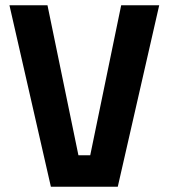

<svg xmlns="http://www.w3.org/2000/svg" viewBox="-20 -712 643 732"><path d="M324 -120H279L161 -692H16L174 0H429L587 -692H442Z"/></svg>

Font: RazerF5
Style: Bold
Weight: 700
Foundry: Razer Inc.
Version: Version 2